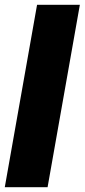

<svg xmlns="http://www.w3.org/2000/svg" viewBox="-21 -783 354 803"><path d="M178 0H-1L134 -763H313Z"/></svg>

Font: Open Sauce Sans Black Italic
Style: Regular
Weight: 900
Italic angle: -10°
Designer: Alfredo Marco Pradil
Foundry: Creative Sauce Fz LLC
Version: Version 1.477